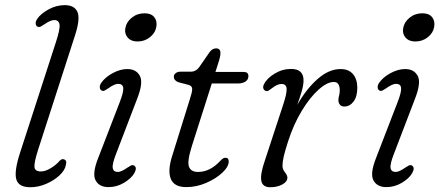

<svg xmlns="http://www.w3.org/2000/svg" viewBox="-20 -738 1753 766"><path d="M279.5 -597.5 132 -140.5Q115.5 -88.5 117.5 -71.2Q119.5 -54 143.5 -54Q161.5 -54 183.2 -67.5Q205 -81 218 -96.5Q226 -105 234.5 -102.5Q248.5 -98.5 242.5 -79Q239 -58.5 217.2 -38.2Q195.5 -18 164.2 -4.5Q133 9 101 9Q54 9 45 -22.8Q36 -54.5 60 -128.5L202 -566.5Q220.5 -622.5 217.5 -640.2Q214.5 -658 196.5 -658Q181.5 -658 157 -641Q150 -636 142.8 -632.2Q135.5 -628.5 129 -632Q124 -634.5 122.5 -643Q121 -651.5 128.5 -662.5Q141.5 -682.5 172.8 -700Q204 -717.5 238.5 -717.5Q276.5 -717.5 288.8 -690.8Q301 -664 279.5 -597.5Z M528.5 -572.5Q503 -572.5 489.5 -588Q476 -603.5 480 -625.5Q484 -650 505.8 -667.5Q527.5 -685 557 -685Q583 -685 595.5 -669.5Q608 -654 603.5 -630Q599.5 -606.5 578.2 -589.5Q557 -572.5 528.5 -572.5ZM443 -124Q427 -83 429.8 -67.5Q432.5 -52 450.5 -52Q463.5 -52 488 -69Q496 -74 502.2 -77.5Q508.5 -81 515 -77.5Q528.5 -69 515.5 -46.5Q503 -25.5 474.2 -8.5Q445.5 8.5 413 8.5Q376 8.5 361.5 -18.2Q347 -45 371.5 -107L457 -328.5Q473.5 -370.5 471.8 -387Q470 -403.5 451.5 -403.5Q437 -403.5 412.5 -386Q404.5 -380.5 397.8 -377Q391 -373.5 385 -377Q379 -380.5 378.2 -389.2Q377.5 -398 384 -407.5Q399.5 -430 429.5 -446.2Q459.5 -462.5 488 -462.5Q523.5 -462.5 538 -435.2Q552.5 -408 527 -343.5Z M733.5 -399 691.5 -410Q673.5 -417 673.5 -432Q673.5 -440.5 681 -446.2Q688.5 -452 700 -452H742Q761 -452 774 -469L815.5 -529Q826.5 -545 842 -545Q859.5 -545 859.5 -526.5Q859.5 -519 857.2 -509Q855 -499 851 -487L839.5 -451H952.5Q971 -451 971 -434.5Q971 -420.5 959.5 -412.8Q948 -405 929 -405H825L745.5 -155.5Q726 -93.5 734 -72.8Q742 -52 770 -52Q818.5 -52 859.5 -97Q867 -104.5 870.8 -106.5Q874.5 -108.5 880 -108.5Q892.5 -108.5 892.5 -94Q892.5 -73 867.2 -49.2Q842 -25.5 803 -8.5Q764 8.5 723 8.5Q674 8.5 661 -25.5Q648 -59.5 668.5 -121L738 -344Q746.5 -370 746.8 -382.2Q747 -394.5 733.5 -399Z M1040.5 -375.5Q1034 -377 1031 -384.2Q1028 -391.5 1033 -401.5Q1044.5 -425.5 1075.5 -444.2Q1106.5 -463 1141 -463Q1191 -463 1191 -417.5Q1191 -398.5 1183.5 -373Q1176 -347.5 1166 -319.5Q1201.5 -382.5 1246.8 -422.5Q1292 -462.5 1338.5 -462.5Q1371.5 -462.5 1388.5 -442Q1405.5 -421.5 1405.5 -388Q1405.5 -352.5 1390.5 -332.8Q1375.5 -313 1353.5 -313Q1342 -313 1336 -320.5Q1330 -328 1330 -338.5Q1330 -347 1332.8 -356.5Q1335.5 -366 1335.5 -378.5Q1335.5 -393 1330 -402Q1324.5 -411 1311.5 -411Q1285 -411 1250.8 -380.2Q1216.5 -349.5 1184 -296Q1151.5 -242.5 1129.5 -174.5Q1117 -135.5 1112 -113.8Q1107 -92 1107 -77Q1107 -62.5 1116.8 -50.5Q1126.5 -38.5 1126.5 -29Q1126.5 -13 1106.2 -2Q1086 9 1058.5 9Q1027.5 9 1022.5 -16.8Q1017.5 -42.5 1037 -98.5L1109.5 -319.5Q1124 -362.5 1123.5 -382.8Q1123 -403 1103 -403Q1086.5 -403 1065.5 -386.5Q1058.5 -381 1052.2 -377Q1046 -373 1040.5 -375.5Z M1637 -572.5Q1611.5 -572.5 1598 -588Q1584.5 -603.5 1588.5 -625.5Q1592.5 -650 1614.2 -667.5Q1636 -685 1665.5 -685Q1691.5 -685 1704 -669.5Q1716.5 -654 1712 -630Q1708 -606.5 1686.8 -589.5Q1665.5 -572.5 1637 -572.5ZM1551.5 -124Q1535.5 -83 1538.2 -67.5Q1541 -52 1559 -52Q1572 -52 1596.5 -69Q1604.5 -74 1610.8 -77.5Q1617 -81 1623.5 -77.5Q1637 -69 1624 -46.5Q1611.5 -25.5 1582.8 -8.5Q1554 8.5 1521.5 8.5Q1484.5 8.5 1470 -18.2Q1455.5 -45 1480 -107L1565.5 -328.5Q1582 -370.5 1580.2 -387Q1578.5 -403.5 1560 -403.5Q1545.5 -403.5 1521 -386Q1513 -380.5 1506.2 -377Q1499.5 -373.5 1493.5 -377Q1487.5 -380.5 1486.8 -389.2Q1486 -398 1492.5 -407.5Q1508 -430 1538 -446.2Q1568 -462.5 1596.5 -462.5Q1632 -462.5 1646.5 -435.2Q1661 -408 1635.5 -343.5Z"/></svg>

Font: Fraunces 9pt S100 Light
Style: Italic
Weight: 300
Italic angle: -16°
Version: Version 1.000; ttfautohint (v1.8.3)